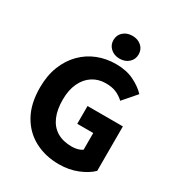

<svg xmlns="http://www.w3.org/2000/svg" viewBox="-201 -984 1041 1124"><g transform="rotate(30 319.0 -421.5)"><path d="M365.3 12Q275.5 12 203.2 -25.6Q130.8 -63.1 88.4 -137.7Q46.1 -212.3 46.1 -322.1Q46.1 -403.4 71.1 -466.7Q96.2 -530.1 139.9 -574.2Q183.7 -618.4 241.2 -641.1Q298.8 -663.8 363.8 -663.8Q434.7 -663.8 485.9 -638.7Q537 -613.6 569.4 -579.2L491.8 -489.6Q467.6 -512 439.1 -524.3Q410.7 -536.5 368.7 -536.5Q318.6 -536.5 279.7 -511.3Q240.8 -486.1 219 -439.2Q197.1 -392.4 197.1 -327.1Q197.1 -260.1 217.6 -212.6Q238 -165.2 278.6 -140.2Q319.1 -115.2 380.5 -115.2Q400.5 -115.2 419.1 -120.3Q437.7 -125.3 449.5 -134.6V-247.2H341.5V-367.4H580.4V-66.9Q547.1 -33.9 490.3 -11Q433.6 12 365.3 12ZM364.7 -700.9Q327.8 -700.9 303.7 -722.9Q279.6 -744.8 279.6 -778.1Q279.6 -812.1 303.7 -833.5Q327.8 -855 364.7 -855Q401.8 -855 425.8 -833.5Q449.8 -812.1 449.8 -778.1Q449.8 -744.8 425.8 -722.9Q401.8 -700.9 364.7 -700.9Z"/></g></svg>

Font: SourceSans3VF
Style: Regular
Weight: 200
Designer: Paul D. Hunt
Foundry: Adobe
Version: Version 3.052;hotconv 1.1.0;makeotfexe 2.6.0